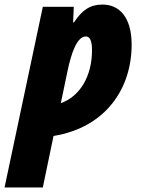

<svg xmlns="http://www.w3.org/2000/svg" viewBox="-76 -583 620 843"><path d="M-56 240H112L159 14C391 -24 502 -197 502 -387C502 -506 449 -563 374 -563C321 -563 285 -540 249 -485H245L248 -553H112ZM191 -130 219 -264C237 -353 263 -423 301 -423C319 -423 328 -403 328 -363C328 -248 275 -160 191 -130Z"/></svg>

Font: Noto Sans Condensed Black
Style: Italic
Weight: 900
Width: 3
Italic angle: -12°
Designer: Monotype Design Team
Foundry: Monotype Imaging Inc.
Version: Version 2.013